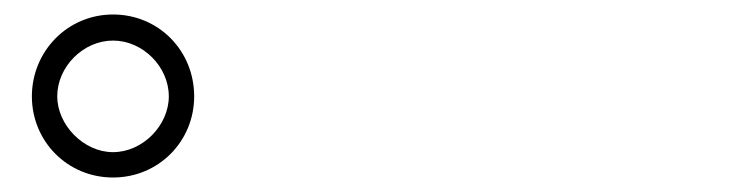

<svg xmlns="http://www.w3.org/2000/svg" viewBox="-20 -840 1040 265"><path d="M24 -707C24 -645 73 -595 136 -595C199 -595 248 -645 248 -707C248 -770 199 -820 136 -820C73 -820 24 -769 24 -707ZM59 -707C59 -748 95 -784 136 -784C177 -784 213 -748 213 -707C213 -667 177 -630 136 -630C95 -630 59 -668 59 -707Z"/></svg>

Font: GenYoGothic2 TW L
Style: Regular
Weight: 300
Version: Version 2.100;PS 2.1;hotconv 16.6.51;makeotf.lib2.5.65220 DE